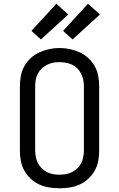

<svg xmlns="http://www.w3.org/2000/svg" viewBox="-20 -1004 640 1032"><path d="M300 8Q272 8 244 3.5Q216 -1 191 -12.5Q166 -24 145 -43.5Q124 -63 110.5 -87.5Q97 -112 92 -139.5Q87 -167 87 -195V-540Q87 -568 92 -595.5Q97 -623 110.5 -647.5Q124 -672 145 -691.5Q166 -711 191.5 -722.5Q217 -734 244.5 -740Q272 -746 300 -746Q328 -746 355.5 -740Q383 -734 408.5 -722.5Q434 -711 455 -691.5Q476 -672 489.5 -647.5Q503 -623 508 -595.5Q513 -568 513 -540V-195Q513 -167 508 -139.5Q503 -112 489.5 -87.5Q476 -63 455 -43.5Q434 -24 409 -12.5Q384 -1 356 3.5Q328 8 300 8ZM300 -65Q317 -65 334.5 -68Q352 -71 367.5 -79Q383 -87 396 -99.5Q409 -112 416.5 -127.5Q424 -143 427.5 -160.5Q431 -178 431 -195V-540Q431 -558 427.5 -575Q424 -592 416 -608Q408 -624 395.5 -636.5Q383 -649 367 -656.5Q351 -664 333.5 -667Q316 -670 298 -670Q281 -670 264 -666.5Q247 -663 231.5 -655Q216 -647 203.5 -635Q191 -623 183 -607.5Q175 -592 172 -574.5Q169 -557 169 -540V-195Q169 -178 172.5 -160.5Q176 -143 183.5 -127.5Q191 -112 204 -99.5Q217 -87 232.5 -79Q248 -71 265.5 -68Q283 -65 300 -65ZM370 -792 319 -838 453 -984 517 -926ZM200 -792 149 -838 283 -984 347 -926Z"/></svg>

Font: Iosevka Slab Extended
Style: Regular
Weight: 400
Width: 7
Monospace: yes
Designer: Belleve Invis
Foundry: Belleve Invis
Version: Version 11.1.1; ttfautohint (v1.8.3)